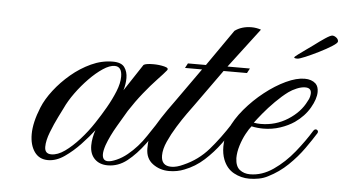

<svg xmlns="http://www.w3.org/2000/svg" viewBox="-40 -532 1089 605"><g transform="rotate(5 504.0 -229.0)"><path d="M130 6Q102 6 87 -15.5Q72 -37 72 -71Q72 -108 92 -157Q103 -184 125 -212.5Q147 -241 176 -265.5Q205 -290 238.5 -305.5Q272 -321 307 -321Q334 -321 344 -307Q354 -293 354 -273Q354 -254 348 -234L404 -319Q411 -324 435 -324Q453 -324 469.5 -320Q486 -316 479 -308Q471 -298 451.5 -277.5Q432 -257 409.5 -229Q387 -201 367 -170Q357 -153 337.5 -120Q318 -87 307 -57Q301 -39 301 -28Q301 -7 319 -7Q329 -7 346 -14.5Q363 -22 379 -35Q411 -61 435 -97.5Q459 -134 478 -162Q479 -163 480.5 -164Q482 -165 486 -165Q490 -165 492 -161.5Q494 -158 490 -153Q462 -111 435 -74.5Q408 -38 380 -16Q352 6 319 6Q293 6 277.5 -9.5Q262 -25 262 -52Q262 -64 264.5 -77Q267 -90 271 -101Q255 -80 231.5 -55Q208 -30 182 -12Q156 6 130 6ZM139 -13Q159 -13 181.5 -29Q204 -45 227 -70.5Q250 -96 269 -125Q285 -149 300.5 -176Q316 -203 326.5 -229Q337 -255 337 -276Q337 -308 314 -308Q298 -308 277 -294Q256 -280 234.5 -258Q213 -236 194.5 -210.5Q176 -185 165 -161Q162 -155 150.5 -132Q139 -109 128.5 -82Q118 -55 118 -35Q118 -13 139 -13Z M513 7Q484 7 461.5 -9.5Q439 -26 439 -58Q439 -75 441 -88.5Q443 -102 450.5 -117.5Q458 -133 473.5 -157Q489 -181 516 -218L589 -321H535L543 -336H600L680 -451Q702 -467 733 -467Q748 -467 763 -462L668 -337H739L731 -322H657L574 -206Q568 -198 554 -178.5Q540 -159 524.5 -134Q509 -109 498 -84.5Q487 -60 487 -40Q487 -7 519 -7Q536 -7 557 -17Q603 -37 635.5 -74.5Q668 -112 698 -159Q701 -163 707 -163Q710 -163 712 -160Q714 -157 712 -153Q694 -125 672 -95Q650 -65 622.5 -40Q595 -15 561 -2Q539 7 513 7Z M767 9Q741 9 718 -3.5Q695 -16 684 -44Q677 -62 677 -85Q677 -113 688 -140Q702 -173 729 -205Q756 -237 789 -263Q822 -289 855 -304.5Q888 -320 914 -320Q936 -320 949 -308Q958 -299 958 -282Q958 -260 941.5 -231.5Q925 -203 895 -182Q876 -169 850.5 -160.5Q825 -152 797 -152Q788 -152 778.5 -153Q769 -154 760 -156Q753 -148 743.5 -130.5Q734 -113 727.5 -92Q721 -71 721 -52Q722 -26 735.5 -15.5Q749 -5 768 -5Q806 -5 841.5 -29.5Q877 -54 906 -90Q935 -126 955 -159Q958 -163 960 -163.5Q962 -164 963 -164Q966 -164 968.5 -161Q971 -158 969 -153Q956 -132 935.5 -103Q915 -74 887.5 -47.5Q860 -21 826 -4Q813 3 797.5 6Q782 9 767 9ZM788 -166Q835 -166 873.5 -190.5Q912 -215 929 -250Q934 -258 935.5 -265Q937 -272 937 -276Q937 -293 918 -293Q906 -293 891.5 -287Q877 -281 866 -273Q847 -259 826.5 -238.5Q806 -218 790 -198.5Q774 -179 766 -168Q771 -167 777 -166.5Q783 -166 788 -166ZM885 -381Q875 -381 875 -384Q875 -386 886.5 -394.5Q898 -403 912 -413Q926 -423 933 -428Q950 -441 966.5 -452Q983 -463 989 -463Q995 -463 1001.5 -458Q1008 -453 1008 -446Q1008 -441 991.5 -430.5Q975 -420 952 -408.5Q929 -397 910 -389Q891 -381 885 -381Z"/></g></svg>

Font: Fleur De Leah
Style: Regular
Weight: 400
Designer: Robert E. Leuschke
Foundry: Robert E. Leuschke
Version: Version 1.010; ttfautohint (v1.8.3)